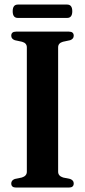

<svg xmlns="http://www.w3.org/2000/svg" viewBox="-20 -842 382 862"><path d="M241 -71Q241 -52 263.5 -45L295 -38.5Q311 -32.5 311 -18.5Q311 0 289.5 0H52Q30.5 0 30.5 -18.5Q30.5 -32.5 46.5 -38.5L78 -45Q100.5 -52 100.5 -71V-629.5Q100.5 -648.5 79 -654.5L46.5 -661.5Q30.5 -667.5 30.5 -681.5Q30.5 -700 52 -700H289.5Q311 -700 311 -681.5Q311 -667.5 295 -661.5L262.5 -654.5Q241 -648.5 241 -629.5ZM37 -791.5Q37 -821.5 60 -821.5H281.5Q304.5 -821.5 304.5 -791.5Q304.5 -761.5 281.5 -761.5H60Q37 -761.5 37 -791.5Z"/></svg>

Font: Fraunces 144pt Soft SemiBold
Style: Regular
Weight: 600
Version: Version 1.000;[b76b70a41]